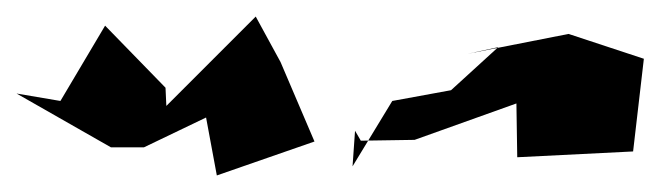

<svg xmlns="http://www.w3.org/2000/svg" viewBox="-321 -406 798 232"><g transform="rotate(90 78.0 -290.0)"><path d="M120 -320 132 -327 131 -392 87 -515 152 -516 145 -656 33 -669 3 -578 27 -456 19 -493 71 -436 84 -365 163 -317ZM37 -230 -18 -200 90 -92 68 -91 -7 -18 84 36 75 89 140 -25V-65L104 -140L174 -153L133 -271Z"/></g></svg>

Font: Charger Distortion
Style: 2
Weight: 400
Designer: Jasper
Foundry: Cannot Into Space Fonts
Version: Version 0.98